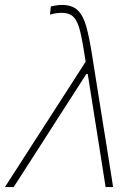

<svg xmlns="http://www.w3.org/2000/svg" viewBox="-35 -760 567 780"><path d="M-15 0Q28.5 -67.5 75.5 -140.5Q122.5 -213.5 166 -281Q201.5 -336 239.5 -395Q277.5 -454 313 -509.5Q301.5 -586 291.5 -629.2Q281.5 -672.5 264.5 -690.2Q247.5 -708 214 -708Q209.5 -708 195.2 -706.5Q181 -705 168 -700.5L171.5 -734Q183 -736.5 194.2 -738.2Q205.5 -740 216 -740Q258 -740 280.5 -718.5Q303 -697 315.5 -652.2Q328 -607.5 339 -536.5L379.5 -282.5Q390 -218.5 397.5 -170.8Q405 -123 411.5 -82.8Q418 -42.5 424.5 0H394Q383 -69.5 372.2 -138.8Q361.5 -208 350 -279L321.5 -459H315.5L197.5 -275.5Q152 -204.5 107.8 -135.5Q63.5 -66.5 20.5 0Z"/></svg>

Font: Commissioner Thin
Style: Italic
Weight: 100
Italic angle: -12°
Designer: Kostas Bartsokas
Foundry: Kostas Bartsokas
Version: Version 1.000; ttfautohint (v1.8.3)